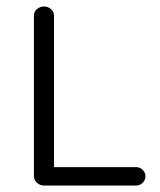

<svg xmlns="http://www.w3.org/2000/svg" viewBox="-20 -563 496 594"><path d="M401 11H116Q104 11 94.5 2.5Q85 -6 85 -18V-515Q85 -527 94.5 -535Q104 -543 116 -543Q128 -543 137.5 -535Q147 -527 147 -515V-46H401Q413 -46 421.5 -37.5Q430 -29 430 -18Q430 -6 421.5 2.5Q413 11 401 11Z"/></svg>

Font: Hoogli Medium
Style: Regular
Weight: 500
Designer: Anand Singh Naorem
Foundry: Brand New Type
Version: Version 1.00 b007